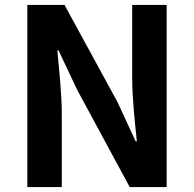

<svg xmlns="http://www.w3.org/2000/svg" viewBox="-20 -760 789 780"><path d="M91 0H231V-297C231 -382 220 -475 213 -555H218L293 -396L507 0H657V-740H517V-445C517 -361 528 -263 536 -186H531L457 -346L242 -740H91Z"/></svg>

Font: Spoqa Han Sans Neo Bold
Style: Bold
Weight: 700
Designer: [Spoqa Han Sans Neo] Dong-huui Kim  Younghwa Kang  Yujin Lee  [Noto Sans] Ryoko NISHIZUKA  (kana & ideographs); Paul D. 
Foundry: Spoqa (http://www.spoqa-han-sans.com)
Version: Version 1.000